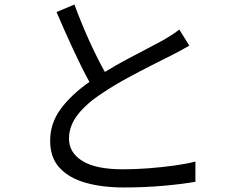

<svg xmlns="http://www.w3.org/2000/svg" viewBox="-20 -798 1040 846"><path d="M308 -778Q338 -696 373.5 -618Q409 -540 442 -481Q489 -510 538 -536Q587 -562 629.5 -584Q672 -606 699 -621Q721 -634 737.5 -644.5Q754 -655 770 -668L814 -597Q797 -587 778 -576.5Q759 -566 737 -555Q703 -538 650.5 -511.5Q598 -485 540 -453.5Q482 -422 433 -389Q363 -344 323.5 -294Q284 -244 284 -187Q284 -125 343.5 -88.5Q403 -52 521 -52Q576 -52 635 -56.5Q694 -61 748 -68.5Q802 -76 841 -86V3Q784 13 701.5 20.5Q619 28 525 28Q431 28 358 7.5Q285 -13 243 -58Q201 -103 201 -178Q201 -255 247.5 -318Q294 -381 374 -437Q340 -499 302 -581Q264 -663 229 -745Z"/></svg>

Font: Go Noto Kurrent-Regular
Style: Regular
Weight: 400
Designer: Monotype Design Team
Foundry: Monotype Imaging Inc.
Version: Version 2.012; ttfautohint (v1.8.4.7-5d5b)